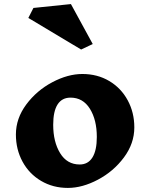

<svg xmlns="http://www.w3.org/2000/svg" viewBox="-20 -912 736 942"><path d="M639 -287Q639 -208 588 -139.5Q537 -71 460.5 -30.5Q384 10 313 10Q240 10 181.5 -24.5Q123 -59 90.5 -119Q58 -179 58 -252Q58 -331 109 -399.5Q160 -468 236.5 -508.5Q313 -549 384 -549Q458 -549 516 -514.5Q574 -480 606.5 -420Q639 -360 639 -287ZM241 -300Q241 -216 275 -160.5Q309 -105 371 -105Q412 -105 433.5 -139.5Q455 -174 455 -240Q455 -324 421 -378.5Q387 -433 326 -433Q284 -433 262.5 -399.5Q241 -366 241 -300ZM378 -669 119 -824 144 -873 328 -892 435 -696Z"/></svg>

Font: InknutAntiqua
Style: Bold
Weight: 700
Designer: Claus Eggers Srensen
Foundry: Claus Eggers Srensen
Version: Version 1.000; ttfautohint (v1.2) -l 7 -r 28 -G 50 -x 13 -D 